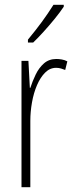

<svg xmlns="http://www.w3.org/2000/svg" viewBox="-20 -784 311 804"><path d="M216 -537Q226 -537 238.5 -535Q251 -533 262 -527L253 -491Q246 -494 236 -497Q226 -500 215 -500Q189 -500 169 -480Q149 -460 135 -427.5Q121 -395 114 -355.5Q107 -316 107 -278V0H70V-529H99L105 -416H107Q116 -444 129.5 -472Q143 -500 164 -518.5Q185 -537 216 -537ZM247 -756Q231 -732 208.5 -704.5Q186 -677 162 -650.5Q138 -624 119 -606H97V-618Q130 -658 155 -692Q180 -726 204 -764H247Z"/></svg>

Font: Noto Sans Arabic ExtCond ExtLt
Style: Regular
Weight: 200
Width: 2
Designer: Monotype Design Team, Nadine Chahine, Nizar Qandah and Khaled Hosny
Foundry: Monotype Imaging Inc.
Version: Version 2.012; ttfautohint (v1.8.4.7-5d5b)